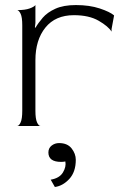

<svg xmlns="http://www.w3.org/2000/svg" viewBox="-20 -498 491 759"><path d="M48 0Q55 0 61.5 -14Q68 -28 68 -60V-398Q68 -430 61.5 -443.5Q55 -457 48 -458Q79 -458 97 -464.5Q115 -471 120 -478V-407L118 -390L120 -388Q131 -407 149 -428Q167 -449 199 -463.5Q231 -478 280 -478Q334 -478 374.5 -464.5Q415 -451 431 -437L421 -383V-373Q408 -394 370 -416Q332 -438 272 -438Q199 -438 159.5 -389Q120 -340 120 -260V-60Q120 -28 126.5 -14Q133 0 140 0ZM196.9 241.2 180.4 212.3Q215.1 206.5 228.8 183.7Q242.4 161 238.3 140.3Q230 142 221.7 142Q171.3 142 171.3 104.8Q171.3 87.5 184.1 77.5Q196.9 67.6 213.5 67.6Q246.5 67.6 263.1 88.7Q279.6 109.8 279.6 133.7Q279.6 181.7 254 209.4Q228.4 237 196.9 241.2Z"/></svg>

Font: Red Rose Light
Style: Regular
Weight: 300
Designer: Jaikishan Patel
Version: Version 1.001; ttfautohint (v1.8.3)